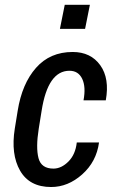

<svg xmlns="http://www.w3.org/2000/svg" viewBox="-20 -749 459 779"><path d="M197.8 -64.9Q229.5 -65.4 257.8 -93.8Q286.1 -122.1 291.5 -170.9H381.8Q371.1 -92.8 313.5 -41.5Q255.9 9.8 187.5 9.8Q99.6 9.8 61.5 -56.6Q23.4 -123 40 -227.1L51.8 -299.8Q69.3 -409.2 126 -473.6Q182.6 -538.1 274.9 -538.1Q348.1 -538.1 386.7 -484.4Q425.3 -430.7 409.2 -341.8H318.8Q329.1 -396.5 313.5 -429.2Q297.9 -461.9 261.7 -461.9Q174.3 -461.9 148.9 -299.8L137.2 -227.1Q125 -150.4 136.2 -107.4Q147.5 -64.5 197.8 -64.9ZM325.2 -631.8H223.1L242.7 -729.5H344.7Z"/></svg>

Font: RobotoCondensed-Italic
Style: Italic
Weight: 400
Designer: Google
Version: Version 1.200311; 2013